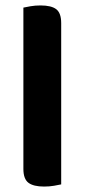

<svg xmlns="http://www.w3.org/2000/svg" viewBox="-20 -679 311 706"><path d="M66 -264 205 -260V-1Q196 1 179 4Q162 7 142 7Q103 7 84.5 -7Q66 -21 66 -58ZM205 -188 66 -192V-651Q75 -653 92 -656Q109 -659 129 -659Q169 -659 187 -645Q205 -631 205 -594Z"/></svg>

Font: BalooTamma2Bold
Style: Bold
Weight: 700
Designer: Divya Kowshik, Shuchita Grover and Ek Type
Foundry: Ek Type
Version: Version 1.700